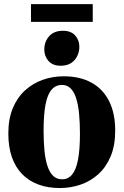

<svg xmlns="http://www.w3.org/2000/svg" viewBox="-20 -914 608 945"><path d="M21 -256.5Q21 -329 43.2 -382Q65.5 -435 104 -469.8Q142.5 -504.5 191.2 -521.5Q240 -538.5 293.5 -538.5Q373.5 -538.5 430.2 -507.2Q487 -476 517 -416.2Q547 -356.5 547 -270.5Q547 -197.5 524.5 -144.2Q502 -91 463.8 -56.5Q425.5 -22 376.5 -5.2Q327.5 11.5 274.5 11.5Q215.5 11.5 168.5 -6Q121.5 -23.5 88.5 -57.5Q55.5 -91.5 38.2 -141.5Q21 -191.5 21 -256.5ZM285.5 -31.5Q315.5 -31.5 335 -55Q354.5 -78.5 364 -128.2Q373.5 -178 373.5 -255.5Q373.5 -309.5 369.2 -353.8Q365 -398 355 -429.8Q345 -461.5 327.8 -478.8Q310.5 -496 285 -496Q254 -496 233.8 -472.5Q213.5 -449 204 -399.2Q194.5 -349.5 194.5 -270.5Q194.5 -217 198.8 -173Q203 -129 213.5 -97.2Q224 -65.5 241.5 -48.5Q259 -31.5 285.5 -31.5ZM278 -590.5Q239 -590.5 218.5 -614.2Q198 -638 198 -670Q198 -708.5 221.8 -735.5Q245.5 -762.5 289.5 -762.5H290.5Q329.5 -762.5 350 -739.5Q370.5 -716.5 370.5 -684Q370.5 -646 346.8 -618.2Q323 -590.5 279 -590.5ZM436.5 -893.5V-806.5H132.5V-893.5Z"/></svg>

Font: Merriweather 96pt ExtraBold
Style: Regular
Weight: 800
Version: Version 2.100